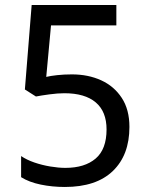

<svg xmlns="http://www.w3.org/2000/svg" viewBox="-20 -734 591 764"><path d="M238 10Q188 10 142 0.5Q96 -9 64 -29V-113Q86 -98 116.5 -87.5Q147 -77 180 -71.5Q213 -66 240 -66Q317 -66 360.5 -103Q404 -140 404 -219Q404 -290 361 -326.5Q318 -363 236 -363Q210 -363 176.5 -358.5Q143 -354 123 -350L79 -378L106 -714H443V-633H183L164 -428Q180 -432 207.5 -435Q235 -438 266 -438Q331 -438 382.5 -414.5Q434 -391 464.5 -344.5Q495 -298 495 -229Q495 -117 429 -53.5Q363 10 238 10Z"/></svg>

Font: hingl115
Style: Book
Weight: 400
Designer: Jelle Bosma - Monotype Design Team
Foundry: Monotype Imaging Inc.
Version: Version 2.003